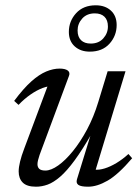

<svg xmlns="http://www.w3.org/2000/svg" viewBox="-20 -695 524 725"><path d="M270.5 -17.5 325 -194.5H328.5Q291.5 -130 261.8 -89.5Q232 -49 207 -27.5Q182 -6 160 2Q138 10 116 10Q81.5 10 66 -5.5Q50.5 -21 50.5 -47.5Q50.5 -63.5 55.8 -85Q61 -106.5 71.5 -134L167.5 -390.5L180.5 -370Q163.5 -371 141.2 -362.8Q119 -354.5 95.5 -338.2Q72 -322 50 -299L33.5 -314Q68.5 -361 98.2 -387.5Q128 -414 154.5 -425Q181 -436 205 -436Q226 -436 235.8 -428.8Q245.5 -421.5 240.5 -408.5L129.5 -110Q126 -99.5 123.8 -90.8Q121.5 -82 121.5 -75Q121.5 -63.5 128.5 -57.2Q135.5 -51 151.5 -51Q172.5 -51 199.8 -70.2Q227 -89.5 255.2 -124.2Q283.5 -159 308.8 -206.2Q334 -253.5 351 -309.5L386.5 -426H454L337 -40L337.5 -54.5Q354 -52.5 375.2 -59Q396.5 -65.5 419.8 -79.5Q443 -93.5 465 -113.5L479 -97.5Q426 -35.5 386.2 -12.8Q346.5 10 313 10Q285.5 10 276 3.2Q266.5 -3.5 270.5 -17.5ZM341.5 -675Q377 -675 398.8 -655Q420.5 -635 420.5 -600.5Q420.5 -560 393.5 -530Q366.5 -500 319 -500Q284 -500 262 -520Q240 -540 240 -574.5Q240 -615 267.2 -645Q294.5 -675 341.5 -675ZM322.5 -530.5Q352.5 -530.5 370 -550Q387.5 -569.5 387.5 -595Q387.5 -619 374.5 -631.8Q361.5 -644.5 338 -644.5Q308 -644.5 290.5 -625Q273 -605.5 273 -580Q273 -556 286 -543.2Q299 -530.5 322.5 -530.5Z"/></svg>

Font: Newsreader 16pt
Style: Italic
Weight: 400
Italic angle: -17°
Designer: Hugues Gentile
Foundry: Production Type
Version: Version 1.003